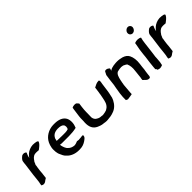

<svg xmlns="http://www.w3.org/2000/svg" viewBox="144 -1674 2642 2642"><g transform="rotate(-45 1465.5 -353.0)"><path d="M119 -435C112 -409 114 -392 111 -372L88 -200C86 -177 84 -156 81 -132C79 -114 77 -96 75 -80C75 -70 70 -56 68 -45L64 -15C73 -10 86 -3 102 -3C114 -3 127 -8 135 -14L148 -24C159 -30 169 -39 180 -44V-47C182 -63 184 -81 186 -97C187 -108 190 -120 190 -130C192 -145 191 -156 193 -170L200 -222C203 -236 205 -247 206 -257V-259C205 -261 206 -264 206 -267C206 -268 208 -269 207 -272C217 -286 221 -308 231 -321L232 -322H233C249 -348 272 -377 309 -384C343 -388 367 -383 379 -383H381L383 -384C397 -396 414 -406 427 -419C442 -432 454 -446 463 -465V-468C462 -488 427 -489 411 -492C359 -500 315 -486 277 -464C263 -455 243 -438 233 -426L225 -417V-416C221 -411 218 -407 214 -400V-403C218 -432 230 -457 240 -479L238 -481C231 -494 198 -505 172 -494V-493H171C150 -479 130 -460 119 -436Z M528 -239C528 -215 530 -188 537 -166C539 -159 542 -154 544 -147H545V-146C558 -117 570 -85 594 -64C639 -12 719 21 827 6C867 0 906 -23 933 -46C940 -52 948 -59 953 -68C960 -82 960 -92 957 -99C951 -101 944 -102 937 -101C920 -97 910 -98 889 -96H888C875 -93 870 -94 856 -96L841 -99C824 -91 794 -81 775 -81C740 -83 707 -98 690 -117H689C665 -136 651 -174 643 -208C642 -214 641 -220 640 -229H643C653 -228 658 -226 670 -226H811C862 -226 911 -231 954 -241L957 -242L958 -244C981 -296 987 -363 962 -412C934 -463 876 -487 802 -489H765C676 -486 592 -437 555 -360C552 -351 547 -342 544 -333L539 -318C531 -294 526 -262 528 -239ZM645 -299C645 -300 647 -303 647 -304V-306C648 -315 651 -327 654 -335V-336C654 -339 656 -341 658 -345C675 -380 707 -401 749 -406C755 -407 759 -407 769 -408H774C815 -408 849 -402 865 -382C882 -364 880 -327 867 -306C849 -300 832 -296 810 -296H742C734 -296 728 -296 720 -297H699C681 -297 664 -299 645 -299Z M1103 -320C1097 -278 1102 -240 1097 -202V-201C1095 -119 1120 -67 1181 -38C1205 -27 1231 -17 1262 -13H1263C1267 -13 1271 -12 1277 -12C1289 -9 1311 -6 1327 -6C1335 -6 1341 -7 1347 -7C1388 -10 1427 -15 1460 -28C1521 -46 1563 -91 1591 -146C1602 -167 1610 -192 1614 -222C1620 -244 1623 -265 1627 -289L1643 -407C1645 -419 1648 -430 1649 -441C1652 -456 1651 -467 1642 -477H1640C1597 -478 1569 -458 1542 -445L1539 -444L1528 -361C1527 -355 1527 -350 1525 -346L1522 -322C1519 -301 1515 -286 1511 -266L1507 -247C1505 -240 1505 -234 1503 -229V-228C1491 -173 1464 -137 1423 -117C1404 -109 1384 -106 1358 -102C1353 -102 1349 -101 1344 -101C1343 -101 1342 -102 1335 -102L1325 -104C1293 -104 1270 -113 1252 -126H1251C1230 -138 1216 -159 1212 -190C1211 -215 1215 -245 1214 -270V-289C1214 -317 1217 -352 1221 -385L1229 -443L1215 -459L1208 -467C1192 -486 1144 -479 1124 -467L1119 -437Z M1723 -146C1717 -102 1715 -61 1716 -24L1717 -22L1734 -14C1739 -11 1743 -9 1751 -11C1776 -13 1809 -20 1831 -24C1830 -32 1831 -43 1832 -51C1835 -94 1838 -138 1843 -182L1844 -193C1845 -196 1846 -202 1847 -206C1848 -217 1851 -228 1852 -239C1852 -242 1853 -243 1854 -245L1856 -258C1856 -260 1857 -263 1858 -267C1868 -315 1881 -361 1915 -378C1939 -384 1963 -390 1991 -390C2001 -390 2006 -389 2014 -387L2029 -384C2038 -382 2085 -355 2078 -351C2093 -319 2099 -273 2091 -217C2091 -207 2089 -197 2088 -188C2085 -166 2084 -145 2081 -124V-123C2081 -116 2080 -110 2079 -103C2078 -96 2077 -90 2075 -83L2072 -58L2101 -30C2113 -19 2127 -3 2154 -5H2165C2182 -20 2179 -38 2181 -57L2187 -103C2189 -109 2189 -116 2190 -122L2193 -138C2195 -156 2197 -173 2198 -191L2204 -236C2214 -307 2205 -364 2183 -408C2166 -440 2137 -460 2097 -472C2071 -478 2041 -485 2005 -485C1996 -485 1987 -484 1979 -484C1949 -483 1920 -477 1896 -470C1883 -467 1871 -459 1860 -450C1863 -463 1866 -476 1870 -486C1858 -495 1844 -510 1822 -512C1803 -516 1789 -503 1787 -492L1786 -490C1780 -481 1774 -469 1769 -457L1757 -371C1753 -344 1752 -320 1748 -293L1745 -274L1743 -265C1741 -251 1737 -236 1735 -221L1732 -201C1730 -183 1725 -164 1723 -146Z M2341 -376C2338 -355 2334 -316 2331 -295C2330 -287 2329 -282 2329 -272C2328 -266 2327 -261 2327 -251L2315 -161C2314 -152 2312 -145 2312 -134C2310 -118 2308 -91 2306 -77C2306 -66 2304 -51 2303 -40V-37L2314 -28C2315 -26 2316 -22 2317 -17V-12C2329 -6 2342 0 2360 0C2380 0 2394 -7 2409 -12L2410 -23C2411 -34 2415 -44 2417 -56L2419 -72C2421 -84 2421 -97 2422 -109L2424 -134V-135C2424 -144 2424 -151 2425 -159L2433 -216C2435 -231 2437 -250 2439 -265L2442 -288C2444 -316 2450 -359 2454 -389C2455 -395 2461 -438 2461 -438C2464 -450 2469 -467 2471 -481V-484L2470 -485C2447 -501 2396 -504 2364 -489L2361 -488L2359 -476C2358 -471 2357 -466 2356 -457C2350 -432 2345 -404 2341 -376ZM2384 -662C2380 -632 2401 -607 2430 -606H2438C2465 -609 2487 -634 2491 -661C2495 -691 2474 -716 2444 -716C2415 -716 2388 -692 2384 -662Z M2587 -435C2580 -409 2582 -392 2579 -372L2556 -200C2554 -177 2552 -156 2549 -132C2547 -114 2545 -96 2543 -80C2543 -70 2538 -56 2536 -45L2532 -15C2541 -10 2554 -3 2570 -3C2582 -3 2595 -8 2603 -14L2616 -24C2627 -30 2637 -39 2648 -44V-47C2650 -63 2652 -81 2654 -97C2655 -108 2658 -120 2658 -130C2660 -145 2659 -156 2661 -170L2668 -222C2671 -236 2673 -247 2674 -257V-259C2673 -261 2674 -264 2674 -267C2674 -268 2676 -269 2675 -272C2685 -286 2689 -308 2699 -321L2700 -322H2701C2717 -348 2740 -377 2777 -384C2811 -388 2835 -383 2847 -383H2849L2851 -384C2865 -396 2882 -406 2895 -419C2910 -432 2922 -446 2931 -465V-468C2930 -488 2895 -489 2879 -492C2827 -500 2783 -486 2745 -464C2731 -455 2711 -438 2701 -426L2693 -417V-416C2689 -411 2686 -407 2682 -400V-403C2686 -432 2698 -457 2708 -479L2706 -481C2699 -494 2666 -505 2640 -494V-493H2639C2618 -479 2598 -460 2587 -436Z"/></g></svg>

Font: Hussar Pisanka
Style: SbdKur
Weight: 600
Designer: Robert Jablonski
Foundry: Cannot Into Space Fonts
Version: Version 1.070